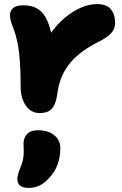

<svg xmlns="http://www.w3.org/2000/svg" viewBox="-20 -541 598 939"><path d="M173 12Q146 12 125.5 -4Q105 -20 93 -49Q81 -78 81 -115Q81 -185 77.5 -237Q74 -289 66 -329.5Q58 -370 45 -403Q35 -429 32 -441.5Q29 -454 29 -468Q29 -489 44.5 -502Q60 -515 95 -515Q127 -515 151.5 -504.5Q176 -494 194 -470Q212 -446 224 -404.5Q236 -363 242 -300L174 -278Q196 -333 227.5 -377.5Q259 -422 297 -454Q335 -486 375.5 -503.5Q416 -521 455 -521Q501 -521 522 -496Q543 -471 543 -429Q543 -400 524.5 -379.5Q506 -359 463 -337Q409 -310 372 -280.5Q335 -251 312 -219Q289 -187 277 -153Q265 -119 260 -82Q255 -44 243.5 -23.5Q232 -3 214.5 4.5Q197 12 173 12ZM120 378Q65 378 65 336Q65 325 68 313Q71 301 78 283Q91 253 94 231Q97 209 96 192.5Q95 176 95 162Q95 134 112 115Q129 96 166 96Q216 96 245.5 120.5Q275 145 275 183Q275 225 262 262.5Q249 300 218 332Q196 356 172.5 367Q149 378 120 378Z"/></svg>

Font: Shantell Sans ExtraBold
Style: Regular
Weight: 800
Designer: Stephen Nixon, Anya Danilova, Shantell Martin
Foundry: Arrow Type
Version: Version 1.011;[c5ecc13dd]